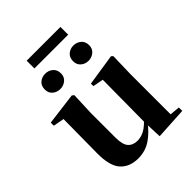

<svg xmlns="http://www.w3.org/2000/svg" viewBox="-253 -1037 1190 1190"><g transform="rotate(-45 342.5 -442.0)"><path d="M217 -629Q188 -629 167 -646.5Q146 -664 146 -695Q146 -728 167 -745.5Q188 -763 217 -763Q245 -763 266.5 -745.5Q288 -728 288 -695Q288 -664 266.5 -646.5Q245 -629 217 -629ZM464 -629Q436 -629 415 -646.5Q394 -664 394 -695Q394 -728 415 -745.5Q436 -763 464 -763Q492 -763 513.5 -745.5Q535 -728 535 -695Q535 -664 513.5 -646.5Q492 -629 464 -629ZM193 -833V-901H489V-833ZM254 17Q180 17 137.5 -29Q95 -75 96 -188L99 -501L130 -478L27 -497V-524L238 -551L251 -541L245 -391V-176Q245 -113 267 -88.5Q289 -64 328 -64Q370 -64 406.5 -90.5Q443 -117 471 -157L507 -103H454Q417 -51 367.5 -17Q318 17 254 17ZM445 13 440 -108V-111L443 -484L374 -497V-519L582 -551L593 -541L589 -391V-35L655 -29V1Z"/></g></svg>

Font: Noto Serif JP ExtraBold
Style: Regular
Weight: 800
Designer: Ryoko NISHIZUKA 西塚涼子 (kana & ideographs); Frank Grießhammer (Latin, Greek & Cyrillic); Wenlong ZHANG 张文龙 (bopomofo); San
Foundry: Adobe
Version: Version 2.003-H1;hotconv 1.1.1;makeotfexe 2.6.0